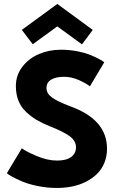

<svg xmlns="http://www.w3.org/2000/svg" viewBox="-20 -918 598 950"><path d="M142 -699 88 -770 263.5 -898.5 439 -770 385.5 -698.5 263.5 -787.5ZM281.5 -672Q324 -672 364 -664Q404 -656 431 -644.5Q458 -633 473.5 -624.2Q489 -615.5 496 -610L425 -491Q405.5 -506 369.8 -522Q334 -538 297 -538Q256.5 -538 233.2 -524Q210 -510 210 -482.5Q210 -455.5 237.5 -435.5Q265 -415.5 329 -391.5Q509.5 -326 509.5 -182.5Q509.5 -143.5 496 -111.2Q482.5 -79 459 -56.5Q435.5 -34 404 -18.2Q372.5 -2.5 336.5 4.8Q300.5 12 261.5 12Q214 12 168 2.8Q122 -6.5 90.8 -19.8Q59.5 -33 40 -43.8Q20.5 -54.5 14 -61L88 -184.5Q107.5 -169 161.2 -146.2Q215 -123.5 262.5 -123.5Q308 -123.5 332 -141.2Q356 -159 356 -189.5Q356 -221 325.2 -243.8Q294.5 -266.5 224.5 -294Q188.5 -308.5 161.5 -324.5Q134.5 -340.5 109.5 -363.8Q84.5 -387 71.5 -419.2Q58.5 -451.5 58.5 -491.5Q58.5 -545 90 -586.8Q121.5 -628.5 172 -650.2Q222.5 -672 281.5 -672Z"/></svg>

Font: League Spartan
Style: Bold
Weight: 700
Foundry: The League of Moveable Type
Version: Version 2.002